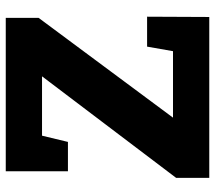

<svg xmlns="http://www.w3.org/2000/svg" viewBox="-60 -687 747 667"><g transform="rotate(-90 313.5 -353.5)"><path d="M29 0V-115L397 -601L415 -581H141L180 -599L154 -491H52V-707H585V-593L219 -100L213 -126H500L465 -102L485 -216H589L588 0Z"/></g></svg>

Font: Bitter Thin ExtraBold
Style: Regular
Weight: 800
Version: Version 3.020